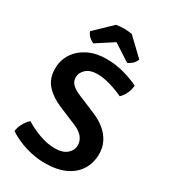

<svg xmlns="http://www.w3.org/2000/svg" viewBox="-219 -1007 994 1125"><g transform="rotate(30 278.0 -444.5)"><path d="M24 -60.5Q26.5 -88 41.8 -114.8Q57 -141.5 75.5 -157.5Q119 -130.5 172.2 -110.8Q225.5 -91 277.5 -91Q331.5 -91 359.2 -115.2Q387 -139.5 387 -174Q387 -202 368.5 -226.2Q350 -250.5 307 -268.5L186 -319Q123.5 -345.5 85 -387.8Q46.5 -430 46.5 -497Q46.5 -555 76.5 -600Q106.5 -645 159.2 -670.8Q212 -696.5 279 -696.5Q345 -696.5 403.2 -679.8Q461.5 -663 500.5 -643Q499 -615.5 486.8 -589Q474.5 -562.5 455.5 -545.5Q416.5 -564.5 368 -578.8Q319.5 -593 280.5 -593Q230 -593 203.5 -569Q177 -545 177 -513Q177 -485.5 196 -467Q215 -448.5 250.5 -433.5L371 -383Q416 -364.5 449.8 -336.8Q483.5 -309 502.2 -272.8Q521 -236.5 521 -192Q521 -133.5 493.5 -87Q466 -40.5 410 -13.5Q354 13.5 269.5 13.5Q207.5 13.5 142 -6Q76.5 -25.5 24 -60.5ZM334.5 -897 447.5 -789Q441 -769 424.8 -755Q408.5 -741 395.5 -736.5L281 -810.5L167 -736.5Q154 -741 137.5 -755Q121 -769 115 -789L227.5 -897Q251 -901.5 281 -901.5Q311.5 -901.5 334.5 -897Z"/></g></svg>

Font: Signika Negative Light SemiBold
Style: Regular
Weight: 600
Version: Version 2.001